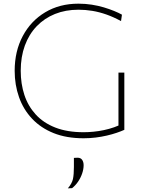

<svg xmlns="http://www.w3.org/2000/svg" viewBox="-20 -745 776 1047"><path d="M436 9Q342.5 9 272.2 -19.2Q202 -47.5 154.8 -97.8Q107.5 -148 83.8 -215Q60 -282 60 -359Q60 -465.5 104 -548.2Q148 -631 226.5 -678Q305 -725 408 -725Q445.5 -725 480.5 -719.5Q515.5 -714 546.2 -704.8Q577 -695.5 602.2 -685.2Q627.5 -675 645 -665L640 -630Q599.5 -652 560.5 -665.8Q521.5 -679.5 483.5 -685.8Q445.5 -692 408 -692Q337.5 -692 279.8 -668.8Q222 -645.5 180 -601.8Q138 -558 115.5 -496.5Q93 -435 93 -359Q93 -288 113 -227.2Q133 -166.5 174.8 -120.8Q216.5 -75 281.5 -49.5Q346.5 -24 436 -24Q462 -24 490 -26.8Q518 -29.5 546.5 -35.5Q575 -41.5 602.2 -51Q629.5 -60.5 654 -74L658 -37Q640.5 -29 616.2 -20.8Q592 -12.5 563 -5.8Q534 1 502 5Q470 9 436 9ZM626 -37Q626 -88 626 -125.2Q626 -162.5 626 -200Q626 -245 626 -279.5Q626 -314 626 -349H658Q658 -314 658 -279.5Q658 -245 658 -200Q658 -162.5 658 -125.2Q658 -88 658 -37ZM350 282Q372.5 255.5 377.8 231.2Q383 207 383 165Q383 153 383 140.5Q383 128 383 116L404 115Q420.5 115.5 428.2 127Q436 138.5 436 156Q436 177.5 428 201Q420 224.5 405.8 245.5Q391.5 266.5 373 281Z"/></svg>

Font: Commissioner Thin
Style: Regular
Weight: 100
Designer: Kostas Bartsokas
Foundry: Kostas Bartsokas
Version: Version 1.001;gftools[0.9.23]